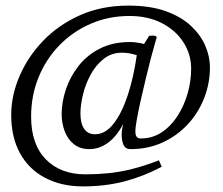

<svg xmlns="http://www.w3.org/2000/svg" viewBox="-20 -581 796 685"><path d="M276 84Q199 84 141 53.5Q83 23 51.5 -34Q20 -91 20 -171Q20 -240 49.5 -309Q79 -378 133.5 -435Q188 -492 265 -526.5Q342 -561 438 -561Q516 -561 571.5 -541Q627 -521 661.5 -488.5Q696 -456 712.5 -417.5Q729 -379 729 -341Q729 -283 708 -230Q687 -177 649 -136.5Q611 -96 559.5 -72.5Q508 -49 446 -49Q427 -49 420.5 -64.5Q414 -80 414 -101Q414 -109 415.5 -118.5Q417 -128 419 -138Q396 -94 365 -71.5Q334 -49 299 -49Q265 -49 243 -67Q221 -85 210.5 -113.5Q200 -142 200 -173Q200 -217 215 -262Q230 -307 260 -345.5Q290 -384 336 -407.5Q382 -431 443 -431Q454 -431 462.5 -430Q471 -429 479 -427.5Q487 -426 494 -424L512 -453Q511 -453 515.5 -453.5Q520 -454 526 -454Q528 -454 533.5 -453Q539 -452 539 -447Q539 -447 533 -427Q527 -407 518.5 -374Q510 -341 500.5 -302Q491 -263 482.5 -225Q474 -187 468.5 -157Q463 -127 463 -112Q463 -98 468 -92.5Q473 -87 482 -87Q524 -87 557 -109Q590 -131 613.5 -167.5Q637 -204 649.5 -248Q662 -292 662 -336Q662 -387 634.5 -430Q607 -473 557.5 -498.5Q508 -524 442 -524Q367 -524 303 -496Q239 -468 191.5 -419Q144 -370 117.5 -305Q91 -240 91 -165Q91 -66 143.5 -12.5Q196 41 285 41Q326 41 366.5 37Q407 33 451 22Q495 11 547 -9L557 14Q493 48 424.5 66Q356 84 276 84ZM319 -102Q356 -102 385.5 -140Q415 -178 436 -242Q457 -306 468 -384Q453 -389 440 -391Q427 -393 415 -393Q378 -393 350 -371Q322 -349 303.5 -315Q285 -281 276 -243.5Q267 -206 267 -176Q267 -140 280.5 -121Q294 -102 319 -102Z"/></svg>

Font: Manuale Light
Style: Italic
Weight: 300
Italic angle: -11°
Version: Version 1.002